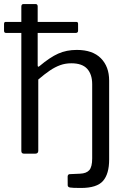

<svg xmlns="http://www.w3.org/2000/svg" viewBox="-20 -762 639 952"><path d="M381.5 170Q338 170 326.8 167.7Q315.7 165.3 315.7 156.6L315.4 113.3Q315.4 108.9 317.8 105.4Q320.3 101.8 325.2 101.5L376.9 99.2Q408.6 97.9 422.9 81.5Q437.1 65.1 437.1 23.4V-344.3Q437.1 -393.4 412.3 -420.8Q387.4 -448.2 333.7 -448.2Q304.2 -448.2 278.7 -439Q253.3 -429.9 227.4 -412.4Q201.5 -394.9 169.8 -367.7V-14.5Q169.8 0 154.2 0H99.4Q85.8 0 85.8 -13.4V-598.6H11.1Q4.7 -598.6 2.3 -601.5Q0 -604.5 0 -610.4V-642.8Q0 -653.4 8 -653.4H85.8V-729.1Q85.8 -742 96.8 -742H156Q166.8 -742 166.8 -730.4V-653.4H358.3Q367.1 -653.4 367.1 -644.1V-609.5Q367.1 -598.6 354.7 -598.6H166.8V-437.8Q166.8 -432.5 169.2 -431.4Q171.6 -430.2 176.2 -434.5Q227.7 -477.9 268.8 -496.2Q309.9 -514.5 360.8 -514.5Q439.2 -514.5 480.2 -473.1Q521.2 -431.7 521.2 -362.5V29Q521.2 100.4 490.7 135.2Q460.2 170 381.5 170Z"/></svg>

Font: Libre Franklin Thin
Style: Regular
Weight: 100
Designer: Pablo Impallari, Rodrigo Fuenzalida, Nhung Nguyen
Foundry: Impallari Type
Version: Version 3.000